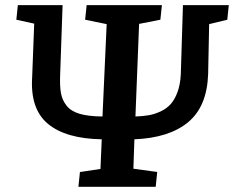

<svg xmlns="http://www.w3.org/2000/svg" viewBox="-20 -720 930 740"><path d="M372.1 -183.1Q233.4 -185.5 164.6 -242.9Q95.7 -300.3 104 -423.8L111.8 -628.9L43 -644L48.8 -700.2H221.2L211.9 -433.1Q210 -389.2 214.8 -361.6Q219.7 -334 236.8 -312.5Q253.9 -291 287.4 -281.2Q320.8 -271.5 375 -271L391.1 -627L308.1 -644L314 -700.2H604L598.1 -644L516.1 -627.9L502 -271Q530.8 -272 553.2 -275.9Q575.7 -279.8 598.9 -290.5Q622.1 -301.3 637.7 -318.6Q653.3 -335.9 664.1 -365Q674.8 -394 676.8 -433.1L685.1 -700.2H861.8L856 -644L786.1 -627L782.2 -434.1Q777.8 -309.1 704.8 -248.8Q631.8 -188.5 498 -183.1L494.1 -69.8L585.9 -57.1L580.1 0H282.2L288.1 -57.1L367.2 -68.8Z"/></svg>

Font: Literata Book
Style: Bold Italic
Weight: 700
Italic angle: -3°
Designer: Latin by Veronika Burian and Jose Scaglione. Greek by Irene Vlachou. Cyrillic by Vera Evstafieva
Foundry: TypeTogether
Version: Version 1.003;PS 001.003;hotconv 1.0.88;makeotf.lib2.5.64775